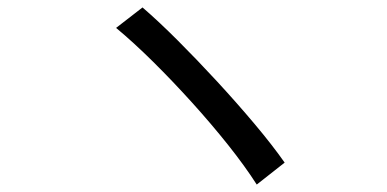

<svg xmlns="http://www.w3.org/2000/svg" viewBox="-20 -601 1040 516"><path d="M363 -581Q406 -544 458 -492Q510 -440 563.5 -382Q617 -324 664.5 -267.5Q712 -211 745 -164L670 -105Q638 -155 593 -211.5Q548 -268 496 -325.5Q444 -383 391.5 -435Q339 -487 292 -526Z"/></svg>

Font: Go Noto Current
Style: Regular
Weight: 400
Designer: Monotype Design Team
Foundry: Monotype Imaging Inc.
Version: Version 2.007; ttfautohint (v1.8) -l 8 -r 50 -G 200 -x 14 -D